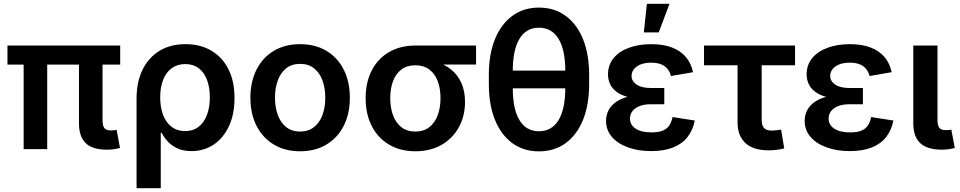

<svg xmlns="http://www.w3.org/2000/svg" viewBox="-20 -779 5017 1003"><path d="M539.1 2.9Q461.9 2.9 427.2 -31.7Q392.6 -66.4 392.6 -134.3V-511.2H515.6V-152.3Q515.6 -123 524.9 -110.4Q534.2 -97.7 558.6 -97.7Q570.3 -97.7 577.1 -98.4Q584 -99.1 589.4 -100.6L606.9 -5.9Q596.2 -2.9 578.4 0Q560.5 2.9 539.1 2.9ZM103.5 0V-511.2H226.6V0ZM19 -441.4V-541H607.9V-441.4Z M693.4 204.1V-263.7Q693.4 -350.6 724.6 -414.6Q755.9 -478.5 813 -513.4Q870.1 -548.3 949.2 -548.3Q1026.4 -548.3 1083.7 -514.6Q1141.1 -481 1173.1 -418Q1205.1 -355 1205.1 -266.6Q1205.1 -182.1 1176 -119.9Q1147 -57.6 1096.2 -23.7Q1045.4 10.3 980.5 10.3Q935.5 10.3 904.8 -4.9Q874 -20 854.7 -41.7Q835.4 -63.5 824.7 -85H819.8V204.1ZM946.8 -94.2Q988.8 -94.2 1017.6 -116.7Q1046.4 -139.2 1061.3 -179Q1076.2 -218.8 1076.2 -270.5Q1076.2 -321.3 1061.8 -360.4Q1047.4 -399.4 1018.8 -421.9Q990.2 -444.3 947.8 -444.3Q906.7 -444.3 877.2 -422.9Q847.7 -401.4 832.3 -362.3Q816.9 -323.2 816.9 -270.5Q816.9 -218.3 832 -178.5Q847.2 -138.7 876.5 -116.5Q905.8 -94.2 946.8 -94.2Z M1547.4 11.2Q1468.8 11.2 1410.4 -23.9Q1352.1 -59.1 1320.1 -121.8Q1288.1 -184.6 1288.1 -268.1Q1288.1 -352.1 1320.1 -415.3Q1352.1 -478.5 1410.4 -513.4Q1468.8 -548.3 1547.4 -548.3Q1627 -548.3 1685.3 -513.4Q1743.7 -478.5 1775.6 -415.3Q1807.6 -352.1 1807.6 -268.1Q1807.6 -184.6 1775.6 -121.8Q1743.7 -59.1 1685.3 -23.9Q1627 11.2 1547.4 11.2ZM1547.4 -91.8Q1591.3 -91.8 1620.6 -115.2Q1649.9 -138.7 1664.6 -178.5Q1679.2 -218.3 1679.2 -268.6Q1679.2 -318.8 1664.6 -358.9Q1649.9 -398.9 1620.6 -422.1Q1591.3 -445.3 1547.4 -445.3Q1503.9 -445.3 1474.9 -422.1Q1445.8 -398.9 1431.2 -358.9Q1416.5 -318.8 1416.5 -268.6Q1416.5 -218.3 1431.2 -178.5Q1445.8 -138.7 1474.9 -115.2Q1503.9 -91.8 1547.4 -91.8Z M2149.4 11.2Q2070.8 11.2 2012.2 -23.7Q1953.6 -58.6 1921.9 -120.8Q1890.1 -183.1 1890.1 -266.1Q1890.1 -349.1 1921.9 -410.9Q1953.6 -472.7 2012.2 -506.8Q2070.8 -541 2149.4 -541H2466.8V-441.9H2233.4L2149.4 -438Q2106 -438 2076.9 -416Q2047.9 -394 2033.2 -355.2Q2018.6 -316.4 2018.6 -266.1Q2018.6 -216.3 2033.2 -176.8Q2047.9 -137.2 2076.9 -114.5Q2106 -91.8 2149.4 -91.8Q2193.4 -91.8 2222.7 -114.7Q2252 -137.7 2266.6 -177.2Q2281.2 -216.8 2281.2 -266.1Q2281.2 -316.4 2266.6 -355.2Q2252 -394 2222.7 -416Q2193.4 -438 2149.4 -438V-471.7Q2206.5 -471.7 2254.2 -457.8Q2301.8 -443.8 2336.4 -416Q2371.1 -388.2 2390.1 -345.7Q2409.2 -303.2 2409.2 -246.6Q2409.2 -173.3 2377.4 -115Q2345.7 -56.6 2287.4 -22.7Q2229 11.2 2149.4 11.2Z M2795.4 11.7Q2715.3 11.7 2656.5 -31.2Q2597.7 -74.2 2565.7 -152.8Q2533.7 -231.4 2533.7 -339.4V-388.2Q2533.7 -496.1 2565.7 -574.7Q2597.7 -653.3 2656.5 -696.3Q2715.3 -739.3 2795.4 -739.3Q2876 -739.3 2934.8 -696.3Q2993.7 -653.3 3025.6 -574.7Q3057.6 -496.1 3057.6 -388.2V-339.4Q3057.6 -231.4 3025.6 -152.8Q2993.7 -74.2 2934.8 -31.2Q2876 11.7 2795.4 11.7ZM2795.4 -93.3Q2862.3 -93.3 2897.7 -151.1Q2933.1 -209 2933.1 -320.3V-407.2Q2933.1 -518.6 2897.7 -576.4Q2862.3 -634.3 2795.4 -634.3Q2729 -634.3 2693.8 -576.4Q2658.7 -518.6 2658.7 -407.2V-320.3Q2658.7 -209 2693.8 -151.1Q2729 -93.3 2795.4 -93.3ZM2633.8 -317.4V-410.2H2958V-317.4Z M3381.8 10.3Q3314.9 10.3 3261.5 -8.8Q3208 -27.8 3177 -63.2Q3146 -98.6 3146 -147.9Q3146 -176.3 3158.2 -201.2Q3170.4 -226.1 3196 -244.9Q3221.7 -263.7 3262.2 -274.4Q3302.7 -285.2 3359.4 -285.2H3450.2V-234.4H3379.4Q3345.7 -234.4 3321.3 -224.9Q3296.9 -215.3 3283.9 -198.5Q3271 -181.6 3271 -159.2Q3271 -127 3300.3 -107.2Q3329.6 -87.4 3383.8 -87.4Q3418.9 -87.4 3441.2 -96.2Q3463.4 -105 3475.6 -122.8Q3487.8 -140.6 3493.2 -167.5L3609.4 -149.4Q3599.6 -98.6 3571.5 -63Q3543.5 -27.3 3496.1 -8.5Q3448.7 10.3 3381.8 10.3ZM3360.4 -261.2Q3305.7 -261.2 3266.6 -270.8Q3227.5 -280.3 3203.4 -297.6Q3179.2 -314.9 3167.7 -338.6Q3156.2 -362.3 3156.2 -390.1Q3156.2 -439.9 3185.3 -475.3Q3214.4 -510.7 3265.6 -529.5Q3316.9 -548.3 3381.8 -548.3Q3443.8 -548.3 3489 -531.5Q3534.2 -514.6 3562.3 -481.9Q3590.3 -449.2 3600.6 -401.9L3484.9 -381.8Q3477.5 -414.1 3452.1 -432.9Q3426.8 -451.7 3381.8 -451.7Q3334.5 -451.7 3306.9 -431.9Q3279.3 -412.1 3279.3 -382.3Q3279.3 -355 3305.4 -337.2Q3331.5 -319.3 3380.4 -319.3H3450.2V-261.2ZM3343.3 -609.9 3359.4 -759.3H3477.5L3421.4 -609.9Z M3994.1 6.3Q3915.5 6.3 3874.3 -31.5Q3833 -69.3 3833 -140.6V-438H3657.7V-541H4133.3V-438H3959V-152.8Q3959 -123.5 3971.4 -110.1Q3983.9 -96.7 4013.2 -96.7Q4022.5 -96.7 4036.6 -98.4Q4050.8 -100.1 4060.5 -102.1L4076.7 -3.9Q4057.1 1.5 4035.9 3.9Q4014.6 6.3 3994.1 6.3Z M4419.4 10.3Q4352.5 10.3 4299.1 -8.8Q4245.6 -27.8 4214.6 -63.2Q4183.6 -98.6 4183.6 -147.9Q4183.6 -176.3 4195.8 -201.2Q4208 -226.1 4233.6 -244.9Q4259.3 -263.7 4299.8 -274.4Q4340.3 -285.2 4397 -285.2H4487.8V-234.4H4417Q4383.3 -234.4 4358.9 -224.9Q4334.5 -215.3 4321.5 -198.5Q4308.6 -181.6 4308.6 -159.2Q4308.6 -127 4337.9 -107.2Q4367.2 -87.4 4421.4 -87.4Q4456.5 -87.4 4478.8 -96.2Q4501 -105 4513.2 -122.8Q4525.4 -140.6 4530.8 -167.5L4647 -149.4Q4637.2 -98.6 4609.1 -63Q4581.1 -27.3 4533.7 -8.5Q4486.3 10.3 4419.4 10.3ZM4397.9 -261.2Q4343.3 -261.2 4304.2 -270.8Q4265.1 -280.3 4241 -297.6Q4216.8 -314.9 4205.3 -338.6Q4193.8 -362.3 4193.8 -390.1Q4193.8 -439.9 4222.9 -475.3Q4252 -510.7 4303.2 -529.5Q4354.5 -548.3 4419.4 -548.3Q4481.4 -548.3 4526.6 -531.5Q4571.8 -514.6 4599.9 -481.9Q4627.9 -449.2 4638.2 -401.9L4522.5 -381.8Q4515.1 -414.1 4489.7 -432.9Q4464.4 -451.7 4419.4 -451.7Q4372.1 -451.7 4344.5 -431.9Q4316.9 -412.1 4316.9 -382.3Q4316.9 -355 4343 -337.2Q4369.1 -319.3 4418 -319.3H4487.8V-261.2Z M4901.4 2.9Q4823.7 2.9 4787.4 -31.2Q4751 -65.4 4751 -134.3V-541H4877.4V-153.8Q4877.4 -124 4886.7 -111.6Q4896 -99.1 4920.4 -99.1Q4931.6 -99.1 4938.2 -99.9Q4944.8 -100.6 4949.7 -102.1L4967.8 -5.9Q4956.5 -2.9 4939.2 0Q4921.9 2.9 4901.4 2.9Z"/></svg>

Font: Inter 17pt SemiBold
Style: Regular
Weight: 600
Version: Version 4.001;git-66647c0bb